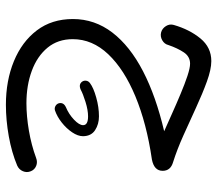

<svg xmlns="http://www.w3.org/2000/svg" viewBox="-64 -395 768 680"><g transform="rotate(90 320.0 -55.0)"><path d="M196.3 -419.4Q225.6 -419.4 268.6 -403.8Q311.5 -388.2 360.8 -365.5Q410.2 -342.8 460.2 -320.3Q510.3 -297.9 553.7 -284.2Q585 -275.4 585 -247.1Q585 -216.8 544.9 -209Q417.5 -190.4 321.5 -150.6Q225.6 -110.8 172.1 -54.4Q118.7 2 118.7 71.3Q118.7 124 148.9 160.6Q179.2 197.3 230.7 216.3Q282.2 235.4 345.7 235.4Q391.6 235.4 442.9 226.6Q494.1 217.8 539.1 201.2Q554.2 195.3 567.6 200.9Q581.1 206.5 586.4 219.7Q592.3 233.9 586.4 247.8Q580.6 261.7 566.4 268.1Q520 287.6 462.6 297.9Q405.3 308.1 351.1 308.1Q265.6 308.1 196.8 279.8Q127.9 251.5 87.6 198.5Q47.4 145.5 47.4 70.8Q47.4 -6.3 95.2 -68.8Q143.1 -131.3 232.2 -177.5Q321.3 -223.6 444.8 -252.4Q417 -264.6 382.3 -280.3Q347.7 -295.9 312.7 -310.5Q277.8 -325.2 249.3 -334.7Q220.7 -344.2 205.6 -344.2Q180.2 -344.2 165.3 -321.8Q150.4 -299.3 139.6 -267.6Q136.2 -253.4 122.6 -245.6Q108.9 -237.8 94.2 -241.7Q80.6 -245.6 72.3 -258.8Q64 -272 68.4 -286.6Q84.5 -342.3 116.2 -380.9Q147.9 -419.4 196.3 -419.4ZM269.5 38.6Q264.6 31.7 265.9 23.7Q267.1 15.6 274.4 10.3Q290.5 -2 325 -11.7Q359.4 -21.5 392.1 -21.5Q419.9 -21.5 440.9 -7.8Q461.9 5.9 462.4 34.7Q462.4 53.2 448.5 73.7Q434.6 94.2 413.6 110.6Q392.6 127 371.1 134.3Q362.8 136.7 355.5 132.6Q348.1 128.4 345.7 120.6Q341.8 104 359.4 95.7Q384.3 85.4 403.8 66.9Q423.3 48.3 423.3 34.7Q423.3 17.1 392.1 17.1Q370.1 17.1 341.1 26.1Q312 35.2 297.9 43Q279.3 51.3 269.5 38.6Z"/></g></svg>

Font: Mikhak-FD Regular
Style: FD-Regular
Weight: 400
Designer: Amin Abedi
Version: Version 3.2